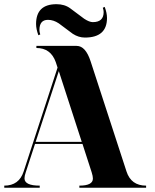

<svg xmlns="http://www.w3.org/2000/svg" viewBox="-20 -879 724 899"><path d="M309.1 -839.8Q309.1 -839.8 374.5 -791Q398.4 -775.4 414.6 -775.4Q465.3 -775.4 465.3 -822.3Q465.3 -832 461.4 -842.8L470.2 -846.7Q481 -818.4 481 -794.9Q481 -703.1 377.4 -703.1Q348.1 -703.1 320.8 -720.7L255.4 -769.5Q230.5 -786.1 204.6 -786.1Q164.6 -786.1 164.6 -738.3Q164.6 -729.5 168.5 -717.8L159.7 -713.9Q148.9 -743.2 148.9 -766.6Q148.9 -859.4 244.6 -859.4Q282.7 -859.4 309.1 -839.8ZM362.8 -214.8 255.4 -545.9 147 -214.8ZM366.2 -205.1H144L100.6 -72.3Q94.7 -55.7 94.7 -43.9Q94.7 -9.8 166 -9.8V0H0V-9.8Q69.3 -9.8 90.8 -76.2L249.5 -562.5L241.2 -587.9Q217.8 -654.3 150.4 -654.3V-664.1H338.9Q380.9 -664.1 404.3 -591.8L572.3 -76.2Q593.8 -9.8 664.1 -9.8V0H351.6V-9.8Q415 -9.8 415 -43Q415 -54.2 409.2 -72.3Z"/></svg>

Font: spinwerad
Style: Bold
Weight: 700
Width: 7
Version: Version 0.3